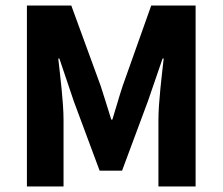

<svg xmlns="http://www.w3.org/2000/svg" viewBox="-20 -672 802 692"><path d="M77 -652V0H209V-240C209 -303 197 -398 190 -461H194L246 -307L339 -57H420L513 -307L566 -461H570C563 -398 551 -303 551 -240V0H685V-652H525L422 -362C409 -323 398 -282 385 -241H381C368 -282 356 -323 343 -362L237 -652Z"/></svg>

Font: Cambridge Sans Bold
Style: Regular
Weight: 700
Version: Version 2.020;PS 002.020;hotconv 1.0.88;makeotf.lib2.5.64775